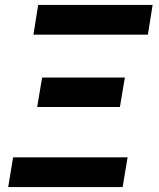

<svg xmlns="http://www.w3.org/2000/svg" viewBox="-20 -755 640 775"><path d="M577 -615H115L134 -735H596ZM130 -323 150 -442H484L464 -323ZM475 0H13L33 -120H495Z"/></svg>

Font: Iosevka Heavy Extended
Style: Italic
Weight: 900
Width: 7
Italic angle: -9°
Monospace: yes
Designer: Belleve Invis
Foundry: Belleve Invis
Version: Version 32.5.0; ttfautohint (v1.8.4)